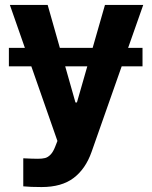

<svg xmlns="http://www.w3.org/2000/svg" viewBox="-20 -550 608 769"><path d="M550.8 -284.2H467.3L346.7 58.6Q322.8 126.5 274.9 162.8Q227.1 199.2 146.5 199.2Q101.1 199.2 73.2 196.3V84Q110.4 85.9 131.8 85.9Q148.9 85.9 160.4 83Q171.9 80.1 182.4 69.3Q192.9 58.6 201.2 37.1L210 14.6L105.5 -284.2H15.6V-358.4H79.6L19.5 -530.3H170.9L219.7 -358.4H351.1L400.4 -530.3H553.7L493.2 -358.4H550.8ZM282.2 -139.6H288.1L329.6 -284.2H241.2Z"/></svg>

Font: Pretendard JP
Style: Bold
Weight: 700
Designer: Base glyphs from Inter by Rasmus Andersson; Hangeul glyphs from Noto Sans CJK(Source Han Sans) by Jang Soo-young and Kan
Foundry: Kil Hyung-jin
Version: Version 1.309